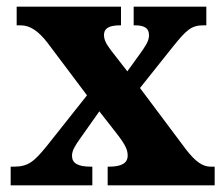

<svg xmlns="http://www.w3.org/2000/svg" viewBox="-20 -556 672 576"><path d="M12 0H257V-56H253C212 -56 196 -67 196 -89C196 -105 207 -121 218 -137L278 -222L328 -158C359 -119 363 -104 363 -89C363 -67 345 -56 307 -56H303V0H624V-56H612C588 -56 566 -71 537 -109L400 -292L498 -415C539 -466 554 -480 590 -480H599V-536H381V-480H384C410 -480 427 -474 427 -450C427 -432 415 -416 401 -396L362 -342L313 -405C298 -425 292 -437 292 -451C292 -467 301 -480 340 -480H343V-536H30V-480H42C71 -480 96 -462 123 -427L241 -270L122 -120C83 -72 66 -56 21 -56H12Z"/></svg>

Font: Noto Serif Georgian SemiCondensed ExtraBold
Style: Regular
Weight: 800
Width: 4
Designer: Monotype Design Team, Akaki Razmadze
Foundry: Google LLC
Version: Version 2.003